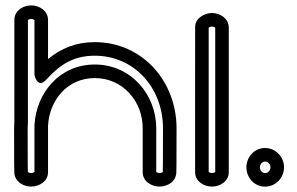

<svg xmlns="http://www.w3.org/2000/svg" viewBox="-20 -663 1096 708"><path d="M94.8 -25C87.9 -25 83.7 -28 82.7 -29.1C82.5 -35.3 82 -58.9 82 -190C82 -197.2 82.3 -204.3 82.9 -211.4C82.9 -212 82.9 -212.8 82.9 -213.3C82.9 -371.2 82.9 -575.6 83 -588.9C84.1 -590.2 88.3 -593 95 -593C102.5 -593 106.5 -589.5 107.1 -588.7V-386.2C107.1 -386.2 118.4 -333.4 150.7 -369.4C201.2 -425.6 252.5 -457.6 329.5 -457.6C474.5 -457.6 581 -339.5 581 -190C581 -58 580.5 -34.8 580.3 -29.1C579.1 -27.8 574.9 -25 568.2 -25C561.3 -25 557 -28.1 556.2 -29C556.2 -37.3 556.2 -88.1 556.2 -190C556.2 -313.5 463.7 -425.1 329.5 -425.1C198.9 -425.1 113.4 -319.4 107.1 -201.6C107.1 -201.1 107.1 -200.5 107.1 -200.2V-29C106 -27.8 101.6 -25 94.8 -25ZM94.5 25C123.7 25 157.1 6.4 157.1 -28V-199.6C162.5 -295.1 229.4 -375.1 329.5 -375.1C433.1 -375.1 506.2 -289.5 506.2 -190C506.2 -78.5 506.2 -28 506.2 -28C506.2 6.4 539.1 25 568.2 25C596.9 25 629 7.6 630.2 -26.9C630.5 -30.7 631 -47.2 631 -190C631 -363.5 504.8 -507.6 329.5 -507.6C259.6 -507.6 205.2 -484.7 157.1 -445.2V-590.4C156.1 -624.3 124.7 -643 95 -643C66.3 -643 34.3 -625.4 33 -591.3C32.8 -585.8 32.9 -378.5 32.9 -214.3C32.5 -208.2 32 -197.9 32 -190C32 -48.1 32.5 -31 32.8 -26.9C34 5.6 64.4 25 94.5 25Z M823.6 -562.4C822.6 -595.7 791.2 -615 761.5 -615C732.8 -615 700.7 -595 699.6 -566.2C699.2 -552.3 699.5 -30.7 699.5 -28C699.5 6.2 732.3 25 761.5 25C790.6 25 823.6 6.4 823.6 -28ZM773.6 -560.7V-29C772.5 -27.8 768.2 -25 761.5 -25C754.8 -25 750.4 -28.1 749.5 -29.1C749.5 -56.9 749.3 -539 749.5 -560.9C750.6 -562.2 754.8 -565 761.5 -565C769 -565 773 -561.5 773.6 -560.7Z M938.6 -46C938.6 -58.9 947.7 -67.2 957.4 -67.2C967.7 -67.2 977.4 -57.9 977.4 -46C977.4 -34.1 967.7 -24.8 957.4 -24.8C947.7 -24.8 938.6 -33.1 938.6 -46ZM888.6 -46C888.6 -8.9 917 25.2 957.4 25.2C997 25.2 1027.4 -7.9 1027.4 -46C1027.4 -84.1 997 -117.2 957.4 -117.2C917 -117.2 888.6 -83.1 888.6 -46Z"/></svg>

Font: Hi.
Style: Regular
Weight: 400
Designer: Mew Too, Robert Jablonski
Foundry: Cannot Into Space Fonts
Version: Version 1.996